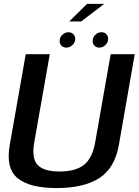

<svg xmlns="http://www.w3.org/2000/svg" viewBox="-20 -950 704 974"><path d="M267 4Q404.5 4 483.2 -46.2Q562 -96.5 583 -214.5L663.5 -675H541.5L463 -229Q448.5 -147 405.8 -113.5Q363 -80 282 -80Q201.5 -80 170.5 -113.8Q139.5 -147.5 154 -229L232.5 -675H110.5L29.5 -214.5Q8.5 -96.5 69.2 -46.2Q130 4 267 4ZM316.5 -708.5Q333.5 -708.5 347.5 -721.5Q361.5 -734.5 361.5 -752.5Q361.5 -767 351.8 -776.8Q342 -786.5 327.5 -786.5Q310.5 -786.5 296.5 -773.5Q282.5 -760.5 282.5 -742Q282.5 -727.5 291.8 -718Q301 -708.5 316.5 -708.5ZM483.5 -708.5Q501 -708.5 514.8 -721.5Q528.5 -734.5 528.5 -752.5Q528.5 -767 519.2 -776.8Q510 -786.5 495 -786.5Q477.5 -786.5 463.8 -773.5Q450 -760.5 450 -742Q450 -727.5 459.5 -718Q469 -708.5 483.5 -708.5ZM331 -841H391.5L509 -930.5H422Z"/></svg>

Font: Anybody Thin Medium
Style: Italic
Weight: 500
Italic angle: -10°
Version: Version 1.113;gftools[0.9.25]